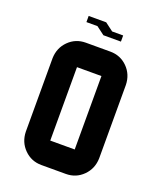

<svg xmlns="http://www.w3.org/2000/svg" viewBox="-154 -948 874 1045"><g transform="rotate(20 283.0 -425.5)"><path d="M354 -141.6V-566.9H212.4V-141.6ZM495.6 -141.6Q494.1 -81.5 453.4 -40.8Q412.6 0 354 0H212.4Q153.8 0 113 -40.8Q72.3 -81.5 70.8 -141.6V-566.9Q72.3 -627.4 113 -668Q153.8 -708.5 212.4 -708.5H354Q412.6 -708.5 453.4 -668Q494.1 -627.4 495.6 -566.9ZM389.6 -779.3H288.1L240.7 -814.9H176.8V-850.6H278.3L325.7 -814.9H389.6Z"/></g></svg>

Font: Blazma
Style: Regular
Weight: 400
Designer: GGBotNet
Version: 1.00